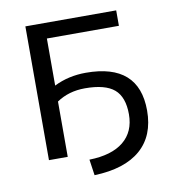

<svg xmlns="http://www.w3.org/2000/svg" viewBox="-72 -584 667 735"><g transform="rotate(-10 261.5 -216.5)"><path d="M272 -305Q478 -305 478 -122Q478 -24 416.5 29.5Q355 83 237 87L228 25Q315 23 361 -14.5Q407 -52 407 -120Q407 -187 372 -217Q337 -247 258 -247Q195 -247 148 -215V0H75V-520H428V-460H148V-277Q204 -305 272 -305Z"/></g></svg>

Font: M PLUS 1p
Style: Regular
Weight: 400
Version: Version 1.062